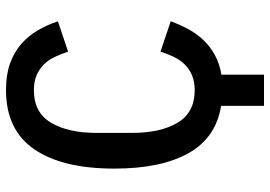

<svg xmlns="http://www.w3.org/2000/svg" viewBox="-150 -600 900 640"><g transform="rotate(-90 300.0 -280.0)"><path d="M267 7Q161 -10 109.5 -101.5Q58 -193 58 -349Q58 -522 122.5 -616Q187 -710 320 -710Q371 -710 408.5 -696.5Q446 -683 473 -659.5Q500 -636 518.5 -604.5Q537 -573 549 -537L448 -503Q440 -527 430 -548Q420 -569 405 -584Q390 -599 369 -608Q348 -617 319 -617Q245 -617 211 -560Q177 -503 177 -408V-290Q177 -195 211 -138Q245 -81 319 -81Q348 -81 369 -90Q390 -99 405 -114Q420 -129 430 -150Q440 -171 448 -195L549 -161Q538 -130 523 -102.5Q508 -75 487 -52.5Q466 -30 437 -14Q408 2 371 8V150H267Z"/></g></svg>

Font: IBM Plex Mono Medium
Style: Regular
Weight: 500
Monospace: yes
Designer: Mike Abbink, Paul van der Laan, Pieter van Rosmalen
Foundry: Bold Monday
Version: Version 2.3